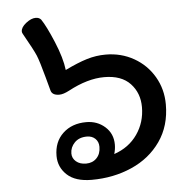

<svg xmlns="http://www.w3.org/2000/svg" viewBox="-46 -641 669 679"><g transform="rotate(-5 288.5 -301.0)"><path d="M537 -250Q537 -174 498.5 -119Q460 -64 395 -35.5Q330 -7 253 -7Q195 -7 165.5 -34.5Q136 -62 136 -102Q136 -152 168 -182Q200 -212 251 -212Q290 -212 317.5 -187.5Q345 -163 345 -124Q345 -108 340 -91Q393 -109 422.5 -151.5Q452 -194 452 -248Q452 -298 420.5 -331.5Q389 -365 328 -365Q269 -365 200 -328Q179 -317 165 -317Q140 -317 135 -334Q132 -346 128.5 -358Q125 -370 122 -382Q106 -441 97.5 -461.5Q89 -482 55 -542Q52 -547 52 -551Q52 -566 70.5 -580.5Q89 -595 105 -595Q117 -595 124 -587Q141 -562 165.5 -503.5Q190 -445 195 -402Q240 -424 273 -434Q306 -444 340 -444Q395 -444 440 -418.5Q485 -393 511 -348.5Q537 -304 537 -250ZM290 -121Q290 -139 278.5 -150Q267 -161 249 -161Q221 -161 205 -144.5Q189 -128 189 -106Q189 -89 202.5 -77.5Q216 -66 238 -66Q261 -66 275.5 -81Q290 -96 290 -121Z"/></g></svg>

Font: Mali Medium
Style: Italic
Weight: 500
Italic angle: -10°
Version: Version 1.000; ttfautohint (v1.6)